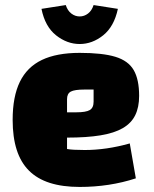

<svg xmlns="http://www.w3.org/2000/svg" viewBox="-20 -724 610 759"><path d="M295 15Q227 15 177 -1Q127 -17 94.5 -49.5Q62 -82 46 -132Q30 -182 30 -250Q30 -342 58.5 -400.5Q87 -459 145.5 -487Q204 -515 295 -515Q385 -515 436 -499.5Q487 -484 508.5 -447Q530 -410 530 -345Q530 -300 514.5 -268.5Q499 -237 465.5 -217.5Q432 -198 377.5 -189Q323 -180 245 -180H215V-280H281Q320 -280 335 -289Q350 -298 350 -322V-370H314Q275 -370 260 -362Q245 -354 245 -332V-135Q266 -131 315 -131Q358 -131 402.5 -137.5Q447 -144 493 -157L517 -19Q465 -2 409.5 6.5Q354 15 295 15ZM295 -550Q245 -550 201.5 -584.5Q158 -619 144 -689L240 -704Q247 -682 262 -670.5Q277 -659 295 -659Q313 -659 328 -670.5Q343 -682 350 -704L446 -689Q431 -619 388 -584.5Q345 -550 295 -550Z"/></svg>

Font: Changa ExtraBold
Style: Regular
Weight: 800
Designer: Eduardo Rodriguez Tunni
Foundry: Eduardo Rodriguez Tunni
Version: Version 3.002; ttfautohint (v1.8.2)